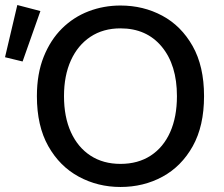

<svg xmlns="http://www.w3.org/2000/svg" viewBox="-36 -730 891 765"><path d="M444 15Q354 15 278 -26Q202 -67 156.5 -147.5Q111 -228 111 -347Q111 -436 138 -503.5Q165 -571 211 -616.5Q257 -662 317 -685Q377 -708 444 -708Q535 -708 610.5 -667.5Q686 -627 731.5 -546.5Q777 -466 777 -347Q777 -228 732 -147.5Q687 -67 611.5 -26Q536 15 444 15ZM444 -77Q514 -77 564.5 -110Q615 -143 642 -203.5Q669 -264 669 -347Q669 -471 608.5 -544Q548 -617 444 -617Q375 -617 324.5 -583.5Q274 -550 246.5 -489.5Q219 -429 219 -347Q219 -264 246.5 -203.5Q274 -143 324.5 -110Q375 -77 444 -77ZM54 -485 -16 -502 33 -710 125 -686Z"/></svg>

Font: Ubuntu Sans Medium
Style: Regular
Weight: 500
Designer: Dalton Maag Ltd
Foundry: Dalton Maag Ltd
Version: Version 1.006; ttfautohint (v1.8.4.7-5d5b)